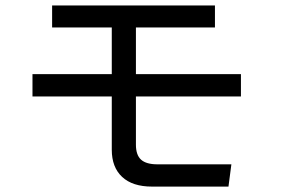

<svg xmlns="http://www.w3.org/2000/svg" viewBox="-20 -691 1040 707"><path d="M99.6 -335.9V-418H391.6V-589.8H171.9V-670.9H771.5V-589.8H480.5V-418H867.2V-335.9H480.5V-158.2Q480.5 -120.1 499.5 -103Q518.6 -85.9 559.6 -85.9H832L821.3 -3.9H540Q467.8 -3.9 429.7 -39.6Q391.6 -75.2 391.6 -139.6V-335.9Z"/></svg>

Font: Gothic A1 Medium
Style: Regular
Weight: 500
Designer: HanYang I&C Co.,Ltd.
Foundry: HanYang I&C Co.,Ltd.
Version: Version 2.50